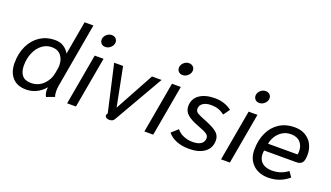

<svg xmlns="http://www.w3.org/2000/svg" viewBox="-68 -1220 2957 1716"><g transform="rotate(20 1410.5 -361.5)"><path d="M395 -51Q395 -58 397 -76Q323 10 218 10Q133 10 87.5 -41.5Q42 -93 42 -178Q42 -272 77 -344Q112 -416 173.5 -455.5Q235 -495 312 -495Q362 -495 396 -473.5Q430 -452 450 -416L506 -734H590L483 -126Q478 -97 478 -69Q478 -38 487 -17L411 11Q404 2 399.5 -14.5Q395 -31 395 -51ZM416 -221 423 -263Q426 -280 426 -295Q426 -351 396 -388Q366 -425 308 -425Q257 -425 216 -393.5Q175 -362 151.5 -307.5Q128 -253 128 -185Q128 -127 155 -93.5Q182 -60 240 -60Q309 -60 357 -107Q405 -154 416 -221Z M702 -640Q702 -668 724 -689Q746 -710 775 -710Q798 -710 813 -696Q828 -682 828 -660Q828 -633 805.5 -611.5Q783 -590 754 -590Q731 -590 716.5 -604.5Q702 -619 702 -640ZM693 -485H777L691 0H607Z M970 -18Q970 -25 975 -33L979 -40L878 -485H963L1036 -115L1238 -485H1329L1059 -16Q1051 -2 1040 4Q1029 10 1009 10Q991 10 980.5 2Q970 -6 970 -18Z M1437 -640Q1437 -668 1459 -689Q1481 -710 1510 -710Q1533 -710 1548 -696Q1563 -682 1563 -660Q1563 -633 1540.5 -611.5Q1518 -590 1489 -590Q1466 -590 1451.5 -604.5Q1437 -619 1437 -640ZM1428 -485H1512L1426 0H1342Z M1565 -70 1626 -125Q1649 -94 1690 -76.5Q1731 -59 1777 -59Q1830 -59 1857.5 -78.5Q1885 -98 1885 -134Q1885 -156 1863.5 -171.5Q1842 -187 1779 -210Q1703 -238 1668 -269.5Q1633 -301 1633 -347Q1633 -417 1687.5 -456Q1742 -495 1836 -495Q1885 -495 1926 -480.5Q1967 -466 1995 -443L1952 -383Q1921 -406 1891 -416Q1861 -426 1825 -426Q1776 -426 1747 -406.5Q1718 -387 1718 -353Q1718 -328 1740 -314.5Q1762 -301 1826 -276Q1904 -245 1937 -216Q1970 -187 1970 -142Q1970 -70 1916 -30Q1862 10 1767 10Q1699 10 1647.5 -11Q1596 -32 1565 -70Z M2166 -640Q2166 -668 2188 -689Q2210 -710 2239 -710Q2262 -710 2277 -696Q2292 -682 2292 -660Q2292 -633 2269.5 -611.5Q2247 -590 2218 -590Q2195 -590 2180.5 -604.5Q2166 -619 2166 -640ZM2157 -485H2241L2155 0H2071Z M2321 -181Q2321 -275 2354.5 -346Q2388 -417 2449.5 -456Q2511 -495 2592 -495Q2656 -495 2699.5 -467.5Q2743 -440 2763.5 -396.5Q2784 -353 2784 -305Q2784 -244 2765 -225Q2746 -206 2714 -206H2406Q2403 -190 2403 -173Q2403 -121 2436.5 -91Q2470 -61 2532 -61Q2616 -61 2681 -111L2716 -62Q2678 -28 2628.5 -9Q2579 10 2522 10Q2431 10 2376 -42.5Q2321 -95 2321 -181ZM2699 -275Q2702 -292 2702 -307Q2702 -359 2671.5 -392Q2641 -425 2583 -425Q2537 -425 2502 -403Q2467 -381 2445.5 -346.5Q2424 -312 2418 -275Z"/></g></svg>

Font: Niramit
Style: Italic
Weight: 400
Italic angle: -10°
Version: Version 1.000; ttfautohint (v1.6)